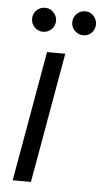

<svg xmlns="http://www.w3.org/2000/svg" viewBox="-50 -700 392 733"><g transform="rotate(5 146.0 -333.5)"><path d="M27 0 115 -499H185L97 0ZM93 -575Q74 -575 60.5 -588.5Q47 -602 47 -621Q47 -640 60.5 -653.5Q74 -667 94 -667Q112 -667 125.5 -653Q139 -639 139 -621Q139 -602 125.5 -588.5Q112 -575 93 -575ZM248 -575Q228 -575 214.5 -588.5Q201 -602 201 -621Q201 -640 214.5 -653.5Q228 -667 248 -667Q266 -667 279 -653Q292 -639 292 -621Q292 -602 279 -588.5Q266 -575 248 -575Z"/></g></svg>

Font: DM Sans 20pt Light
Style: Italic
Weight: 300
Italic angle: -10°
Version: Version 4.004;gftools[0.9.30]